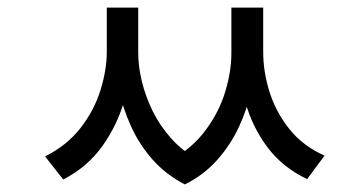

<svg xmlns="http://www.w3.org/2000/svg" viewBox="-20 -626 960 507"><path d="M262 -606H327V-489Q327 -427 308.5 -361.5Q290 -296 250.5 -240.5Q211 -185 147 -152L99 -213Q157 -242 193 -288.5Q229 -335 245.5 -388.5Q262 -442 262 -489ZM283 -606H345V-486Q345 -451 354.5 -411.5Q364 -372 383 -333Q402 -294 432.5 -260Q463 -226 505 -203L468 -139Q418 -165 383 -204.5Q348 -244 326 -292.5Q304 -341 293.5 -390.5Q283 -440 283 -486ZM591 -606H654V-486Q654 -439 643.5 -388.5Q633 -338 610.5 -290Q588 -242 552.5 -202.5Q517 -163 468 -139L430 -203Q486 -233 522 -281Q558 -329 574.5 -383Q591 -437 591 -486ZM610 -606H675V-489Q675 -437 691.5 -384Q708 -331 743.5 -286Q779 -241 837 -215L791 -153Q726 -184 686 -237.5Q646 -291 628 -356.5Q610 -422 610 -489Z"/></svg>

Font: ukorean25
Style: Book
Weight: 400
Designer: Jelle Bosma - Monotype Design Team
Foundry: Monotype Imaging Inc.
Version: Version 2.003